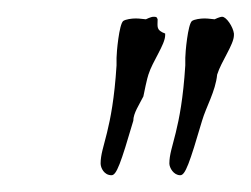

<svg xmlns="http://www.w3.org/2000/svg" viewBox="-20 -567 299 229"><path d="M177 -527C166 -531 168 -535 168 -544C167 -547 166 -547 163 -547C160 -547 154 -544 154 -544C152 -544 147 -545 142 -545C137 -545 130 -544 127 -542C122 -538 119 -504 119 -498C119 -496 119 -494 119 -489C114 -410 100 -393 100 -372C100 -367 104 -358 113 -358C119 -358 124 -372 139 -423C139 -432 146 -442 151 -452C151 -453 156 -476 157 -478C162 -494 177 -514 177 -525C177 -526 177 -526 177 -527ZM259 -527C258 -535 250 -547 245 -547C242 -547 236 -544 236 -544C234 -544 229 -545 224 -545C219 -545 212 -544 209 -542C204 -538 201 -504 201 -498C201 -496 201 -494 201 -489C196 -410 182 -393 182 -372C182 -367 187 -358 195 -358C201 -358 206 -372 221 -423C226 -440 237 -458 239 -478C244 -494 259 -514 259 -525C259 -526 259 -526 259 -527Z"/></svg>

Font: Jim Nightshade
Style: Regular
Weight: 400
Designer: Astigmatic (AOETI)
Foundry: Astigmatic (AOETI)
Version: Version 1.000